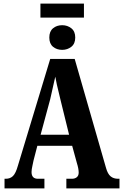

<svg xmlns="http://www.w3.org/2000/svg" viewBox="-20 -1039 679 1059"><path d="M5 -53H12Q36 -53 51.5 -68Q67 -83 79 -126L257 -714H392L565 -112Q574 -80 590 -66.5Q606 -53 631 -53H639V0H346V-53H377Q393 -53 403.5 -61.5Q414 -70 414 -87Q414 -108 404 -140L378 -235H186L165 -154Q164 -147 159 -125.5Q154 -104 154 -90Q154 -53 189 -53H225V0H5ZM361 -296 314 -487 309 -508Q290 -584 285 -616L279 -590Q265 -524 257 -492L204 -296ZM203 -1019H443V-942H203ZM252 -832Q252 -866 272.5 -883Q293 -900 323 -900Q352 -900 373.5 -883Q395 -866 395 -832Q395 -798 373.5 -781Q352 -764 323 -764Q293 -764 272.5 -781Q252 -798 252 -832Z"/></svg>

Font: Noto Serif CondExtraBold
Style: Regular
Weight: 800
Width: 3
Designer: Monotype Design Team
Foundry: Monotype Imaging Inc.
Version: Version 1.001